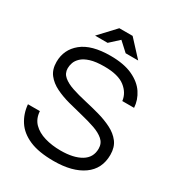

<svg xmlns="http://www.w3.org/2000/svg" viewBox="-196 -955 1006 1088"><g transform="rotate(30 307.5 -411.0)"><path d="M318 8Q220 8 159 -18.5Q98 -45 67.5 -92Q37 -139 32 -198H110Q113 -150 142 -120.5Q171 -91 218.5 -77Q266 -63 323 -63Q407 -63 456 -92.5Q505 -122 505 -180Q505 -215 480.5 -236.5Q456 -258 415.5 -272Q375 -286 327 -297.5Q279 -309 230.5 -322Q182 -335 141.5 -355Q101 -375 76.5 -406.5Q52 -438 52 -487Q52 -568 114.5 -619Q177 -670 301 -670Q389 -670 446 -643.5Q503 -617 531.5 -574Q560 -531 563 -481H486Q480 -531 436 -565.5Q392 -600 301 -600Q245 -600 210 -589Q175 -578 156.5 -560.5Q138 -543 131.5 -524Q125 -505 125 -488Q125 -455 149.5 -434.5Q174 -414 214.5 -400.5Q255 -387 304 -376Q353 -365 401.5 -351.5Q450 -338 490.5 -317.5Q531 -297 555.5 -265Q580 -233 580 -183Q580 -91 510 -41.5Q440 8 318 8ZM167 -725 265 -830H352L449 -725H367L308 -779L249 -725Z"/></g></svg>

Font: Questrial
Style: Regular
Weight: 400
Designer: Joe Prince, Laura Meseguer
Foundry: Joe Prince, Laura Meseguer
Version: Version 2.000; ttfautohint (v1.8.3)